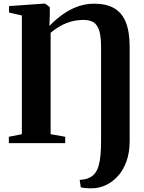

<svg xmlns="http://www.w3.org/2000/svg" viewBox="-20 -776 782 1041"><path d="M418 239.5 412 199Q421.5 199 437 196.5Q452.5 194 467.5 186Q485 177 496.5 161.5Q508 146 515 122Q522 98 525 64Q528 30 528 -16V-520Q528 -577.5 518 -609.8Q508 -642 487.2 -655Q466.5 -668 433 -668Q401.5 -668 371 -660.5Q340.5 -653 311.8 -637.5Q283 -622 254.5 -598V-48.5L333.5 -34.5V0H28V-34.5L98.5 -48.5V-692L29 -708V-743L213 -756H225.5L250 -737.5V-698.5L248 -635.5Q286.5 -675 325.8 -701.8Q365 -728.5 406 -742.2Q447 -756 490.5 -756Q555.5 -756 598.2 -731.8Q641 -707.5 662 -655.8Q683 -604 683 -521.5V-11.5Q683 50.5 665.8 98.5Q648.5 146.5 619 179Q589.5 211.5 552.8 228.2Q516 245 477 245Q457.5 245 442.2 243.5Q427 242 418 239.5Z"/></svg>

Font: Merriweather 96pt
Style: Bold
Weight: 700
Version: Version 2.100